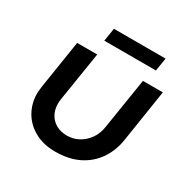

<svg xmlns="http://www.w3.org/2000/svg" viewBox="-154 -801 936 953"><g transform="rotate(30 314.5 -325.0)"><path d="M600 -510 554 -214Q544 -146 509 -95Q474 -44 417.5 -16Q361 12 283 12Q216 12 166 -15.5Q116 -43 89 -90Q62 -137 62 -194Q62 -203 63.5 -214.5Q65 -226 66 -236L109 -510H224L179 -228Q178 -221 177.5 -214.5Q177 -208 177 -202Q177 -151 209 -118.5Q241 -86 296 -86Q330 -86 360.5 -102.5Q391 -119 412.5 -149Q434 -179 440 -221L486 -510ZM220 -587 232 -662H528L516 -587Z"/></g></svg>

Font: MuseoModerno Thin Medium
Style: Italic
Weight: 500
Italic angle: -9°
Version: Version 1.003